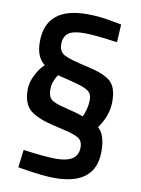

<svg xmlns="http://www.w3.org/2000/svg" viewBox="-90 -705 689 939"><g transform="rotate(10 254.5 -235.5)"><path d="M433 -534Q322 -550 267.5 -550Q213 -550 189.5 -532.5Q166 -515 166 -477.5Q166 -440 195 -425Q224 -410 309 -391.5Q394 -373 427.5 -344Q461 -315 461 -244.5Q461 -174 414 -109Q451 -77 451 6Q451 173 246 173Q192 173 94 157L64 152L75 64Q183 79 238 79Q347 79 347 4Q347 -31 322 -44Q297 -57 252 -67Q207 -77 205 -78Q116 -98 79.5 -129.5Q43 -161 43 -231Q43 -267 63.5 -306Q84 -345 105 -362Q61 -394 61 -471Q61 -644 267 -644Q333 -644 410 -628L438 -623ZM177 -325Q152 -288 152 -251.5Q152 -215 169.5 -200.5Q187 -186 241 -173.5Q295 -161 330 -148Q336 -156 343.5 -181.5Q351 -207 351 -235Q351 -263 331 -277.5Q311 -292 246 -308Q181 -324 177 -325Z"/></g></svg>

Font: Titillium Web[RUS by Daymarius]
Style: Regular
Weight: 600
Designer: Cyrillization by Daymarius
Foundry: Cyrillization by Daymarius
Version: Version 1.002 September 11, 2018